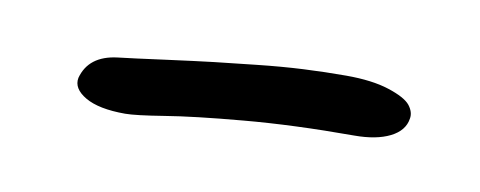

<svg xmlns="http://www.w3.org/2000/svg" viewBox="-27 -371 525 210"><g transform="rotate(10 235.5 -266.5)"><path d="M115.2 -225.1Q85.9 -225.1 70.8 -233.9Q55.7 -242.7 58.1 -254.9Q64.9 -280.3 96.2 -284.2Q112.8 -286.1 147.5 -290.8Q182.1 -295.4 200.9 -297.6Q219.7 -299.8 247.3 -302.7Q274.9 -305.7 298.8 -306.9Q322.8 -308.1 346.2 -308.1Q375 -308.1 393.8 -302Q412.6 -295.9 418.5 -288.6Q424.3 -281.2 422.9 -273.9Q420.9 -260.3 405.8 -252.7Q390.6 -245.1 366.2 -245.1Q298.3 -245.1 243.9 -240.2Q189.5 -235.4 158 -230.2Q126.5 -225.1 115.2 -225.1Z"/></g></svg>

Font: Shantell Sans Irregular Bouncy
Style: Italic
Weight: 300
Italic angle: -11.31°
Designer: Stephen Nixon, Anya Danilova, Shantell Martin
Foundry: Arrow Type
Version: Version 1.006;[9816181b4]